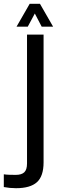

<svg xmlns="http://www.w3.org/2000/svg" viewBox="-91 -782 300 1009"><path d="M-71 201V134Q-59 136 -41 136.5Q-23 137 -8 137Q22 137 36.5 123.5Q51 110 51 77V-600H138V71Q138 144 103 175.5Q68 207 -7 207Q-39 207 -71 201ZM-4 -642 65 -762H119L188 -642H128L92 -711L55 -642Z"/></svg>

Font: Big Shoulders Display SemiBold
Style: Regular
Weight: 600
Designer: Patric King
Foundry: XO Type Co
Version: Version 1.000; ttfautohint (v1.8.2)